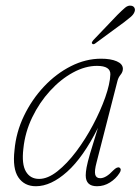

<svg xmlns="http://www.w3.org/2000/svg" viewBox="-20 -654 499 682"><path d="M323 -77Q315 -47 318.2 -34Q321.5 -21 336 -21Q356.5 -21 382 -48.5Q396.5 -63 404.5 -58.5Q413.5 -52.5 404 -38.5Q391.5 -19 370.5 -5.8Q349.5 7.5 324.5 7.5Q284.5 7.5 284.5 -31Q284.5 -42.5 287.5 -59.2Q290.5 -76 300 -108.8Q309.5 -141.5 328 -200Q276 -95.5 218.5 -44Q161 7.5 107.5 7.5Q66.5 7.5 45.2 -24Q24 -55.5 31.5 -120.5Q37 -184 65 -242.2Q93 -300.5 136.2 -346.5Q179.5 -392.5 232 -419Q284.5 -445.5 339 -445.5Q373.5 -445.5 394.8 -436.2Q416 -427 416.5 -410Q416.5 -398.5 408.5 -388.8Q400.5 -379 397.5 -367.5ZM63 -126Q56.5 -71 72 -44.8Q87.5 -18.5 119 -18.5Q149.5 -18.5 183.8 -45.5Q218 -72.5 250.8 -116Q283.5 -159.5 310.2 -210Q337 -260.5 353.8 -308Q370.5 -355.5 372 -389.5Q373 -420 324.5 -420Q282.5 -420 239 -396.2Q195.5 -372.5 157.8 -331.2Q120 -290 94.5 -237.2Q69 -184.5 63 -126ZM397 -601Q413.5 -617.5 424.5 -626.8Q435.5 -636 447 -633.5Q455 -632 458 -625.2Q461 -618.5 457 -610Q453.5 -601.5 443.5 -593.2Q433.5 -585 422 -576L318 -499.5Q311 -494.5 307.5 -499Q305 -501.5 307 -505Q309 -508.5 311.5 -511.5Z"/></svg>

Font: Fraunces 72pt S100 Thin
Style: Italic
Weight: 100
Italic angle: -16°
Version: Version 1.000; ttfautohint (v1.8.3)